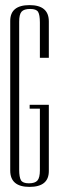

<svg xmlns="http://www.w3.org/2000/svg" viewBox="-20 -726 232 751"><path d="M20 -644Q20 -706 95.5 -706Q171 -706 171 -642V-500H136V-638Q136 -668 129 -679.5Q122 -691 98 -691Q74 -691 64.5 -680.5Q55 -670 55 -641V-62Q55 -33 62 -21Q69 -9 93 -9Q117 -9 126.5 -20Q136 -31 136 -60V-301H96V-316H171V-57Q171 5 95.5 5Q20 5 20 -59Z"/></svg>

Font: Dorsa
Style: Regular
Weight: 400
Version: Version 1.002